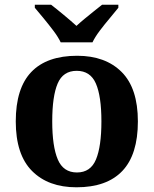

<svg xmlns="http://www.w3.org/2000/svg" viewBox="-20 -786 654 816"><path d="M305 10Q185 10 116 -59.5Q47 -129 47 -270Q47 -411 113 -480Q179 -549 308 -549Q428 -549 497 -480Q566 -411 566 -270Q566 -129 500 -59.5Q434 10 305 10ZM307 -53Q365 -53 388 -108.5Q411 -164 411 -270Q411 -377 387.5 -431Q364 -485 306 -485Q248 -485 225 -431Q202 -377 202 -270Q202 -164 225.5 -108.5Q249 -53 307 -53ZM238 -606Q227 -629 207 -655.5Q187 -682 165.5 -708Q144 -734 128 -753V-766H197Q218 -750 250.5 -723Q283 -696 305 -676Q320 -690 340 -706.5Q360 -723 380 -739Q400 -755 414 -766H483V-753Q468 -734 446 -708Q424 -682 404 -655.5Q384 -629 373 -606Z"/></svg>

Font: Noto Serif
Style: Bold
Weight: 700
Designer: Monotype Design Team
Foundry: Monotype Imaging Inc.
Version: Version 2.014